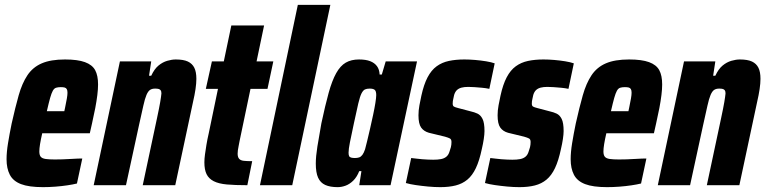

<svg xmlns="http://www.w3.org/2000/svg" viewBox="-20 -763 3153 791"><path d="M157 8Q99 8 66.5 -4.5Q34 -17 20.5 -43Q7 -69 7 -107Q7 -136 13 -173Q19 -210 28 -254Q43 -321 57 -370.5Q71 -420 93 -453Q115 -486 152 -502Q189 -518 248 -518Q300 -518 330 -507Q360 -496 372 -474Q384 -452 384 -415Q384 -396 381 -371.5Q378 -347 372.5 -318Q367 -289 359 -254L350 -214H154Q148 -188 145 -169.5Q142 -151 142 -139Q142 -124 148 -117Q154 -110 168.5 -108Q183 -106 206 -106Q218 -106 237 -106.5Q256 -107 278.5 -108.5Q301 -110 319 -110L297 -7Q281 -3 257.5 0.5Q234 4 208 6Q182 8 157 8ZM173 -305H245L248 -319Q253 -343 255.5 -357.5Q258 -372 258 -381Q258 -391 255 -396Q252 -401 246 -402.5Q240 -404 230 -404Q219 -404 211 -401.5Q203 -399 197.5 -389Q192 -379 186.5 -359.5Q181 -340 173 -305Z M366 0 474 -510H603L594 -451H603Q616 -479 633 -493Q650 -507 669 -512.5Q688 -518 704 -518Q736 -518 754 -509.5Q772 -501 780.5 -484Q789 -467 789 -438Q789 -420 785.5 -396Q782 -372 775 -342L702 0H568L627 -277Q636 -319 640 -342.5Q644 -366 645 -378Q645 -387 642 -391Q639 -395 633.5 -396.5Q628 -398 619 -398Q606 -398 598 -392.5Q590 -387 583.5 -372Q577 -357 570.5 -327.5Q564 -298 553 -249L499 0Z M999 0Q949 0 915 -3Q881 -6 860.5 -16.5Q840 -27 831 -45.5Q822 -64 822 -94Q822 -109 824.5 -127Q827 -145 830.5 -166.5Q834 -188 840 -214L878 -397H828L853 -510H902L933 -658H1068L1037 -510H1106L1082 -397H1012L967 -182Q965 -170 963 -161Q961 -152 960 -144Q959 -136 959 -130Q959 -116 965 -109Q971 -102 984 -100.5Q997 -99 1019 -99Z M1051 0 1207 -743H1341L1184 0Z M1371 8Q1340 8 1320 -1Q1300 -10 1290.5 -31Q1281 -52 1281 -89Q1281 -118 1287.5 -159Q1294 -200 1304 -255Q1320 -330 1334 -380.5Q1348 -431 1365 -461.5Q1382 -492 1404.5 -505Q1427 -518 1459 -518Q1487 -518 1505 -511Q1523 -504 1533 -490.5Q1543 -477 1544 -456H1553L1569 -510H1698L1589 0H1460L1469 -58H1460Q1450 -33 1435 -18.5Q1420 -4 1403.5 2Q1387 8 1371 8ZM1442 -112Q1452 -112 1459.5 -114.5Q1467 -117 1473 -125Q1479 -133 1484 -148Q1487 -159 1492.5 -181.5Q1498 -204 1504.5 -232.5Q1511 -261 1517 -289Q1523 -317 1526.5 -339Q1530 -361 1530 -371Q1530 -388 1523.5 -393Q1517 -398 1503 -398Q1491 -398 1483.5 -394.5Q1476 -391 1469.5 -378.5Q1463 -366 1456 -336.5Q1449 -307 1438 -255Q1427 -204 1421.5 -176Q1416 -148 1416 -134Q1416 -124 1418.5 -119.5Q1421 -115 1427.5 -113.5Q1434 -112 1442 -112Z M1794 8Q1770 8 1743.5 5.5Q1717 3 1693 -0.5Q1669 -4 1652 -9L1674 -112Q1684 -111 1695.5 -109.5Q1707 -108 1719.5 -107Q1732 -106 1743.5 -105.5Q1755 -105 1765 -105Q1783 -105 1796.5 -107.5Q1810 -110 1819 -117.5Q1828 -125 1832 -139Q1835 -147 1837.5 -156.5Q1840 -166 1840 -178Q1840 -189 1833.5 -192.5Q1827 -196 1813 -200L1747 -216Q1726 -222 1715 -237.5Q1704 -253 1704 -288Q1704 -308 1708 -329.5Q1712 -351 1716 -369Q1726 -415 1741.5 -444.5Q1757 -474 1779 -490Q1801 -506 1829.5 -512Q1858 -518 1893 -518Q1914 -518 1937.5 -516Q1961 -514 1982.5 -510.5Q2004 -507 2018 -502L1996 -397Q1982 -400 1965.5 -401.5Q1949 -403 1934.5 -404Q1920 -405 1909 -405Q1893 -405 1881.5 -402Q1870 -399 1862.5 -392Q1855 -385 1851 -372Q1850 -365 1847.5 -356Q1845 -347 1845 -336Q1845 -327 1850 -324Q1855 -321 1867 -318L1920 -304Q1934 -301 1947 -295Q1960 -289 1968 -273Q1976 -257 1976 -223Q1976 -210 1973 -190Q1970 -170 1965 -149Q1955 -101 1940.5 -70.5Q1926 -40 1905.5 -23Q1885 -6 1857.5 1Q1830 8 1794 8Z M2120 8Q2096 8 2069.5 5.5Q2043 3 2019 -0.5Q1995 -4 1978 -9L2000 -112Q2010 -111 2021.5 -109.5Q2033 -108 2045.5 -107Q2058 -106 2069.5 -105.5Q2081 -105 2091 -105Q2109 -105 2122.5 -107.5Q2136 -110 2145 -117.5Q2154 -125 2158 -139Q2161 -147 2163.5 -156.5Q2166 -166 2166 -178Q2166 -189 2159.5 -192.5Q2153 -196 2139 -200L2073 -216Q2052 -222 2041 -237.5Q2030 -253 2030 -288Q2030 -308 2034 -329.5Q2038 -351 2042 -369Q2052 -415 2067.5 -444.5Q2083 -474 2105 -490Q2127 -506 2155.5 -512Q2184 -518 2219 -518Q2240 -518 2263.5 -516Q2287 -514 2308.5 -510.5Q2330 -507 2344 -502L2322 -397Q2308 -400 2291.5 -401.5Q2275 -403 2260.5 -404Q2246 -405 2235 -405Q2219 -405 2207.5 -402Q2196 -399 2188.5 -392Q2181 -385 2177 -372Q2176 -365 2173.5 -356Q2171 -347 2171 -336Q2171 -327 2176 -324Q2181 -321 2193 -318L2246 -304Q2260 -301 2273 -295Q2286 -289 2294 -273Q2302 -257 2302 -223Q2302 -210 2299 -190Q2296 -170 2291 -149Q2281 -101 2266.5 -70.5Q2252 -40 2231.5 -23Q2211 -6 2183.5 1Q2156 8 2120 8Z M2481 8Q2423 8 2390.5 -4.5Q2358 -17 2344.5 -43Q2331 -69 2331 -107Q2331 -136 2337 -173Q2343 -210 2352 -254Q2367 -321 2381 -370.5Q2395 -420 2417 -453Q2439 -486 2476 -502Q2513 -518 2572 -518Q2624 -518 2654 -507Q2684 -496 2696 -474Q2708 -452 2708 -415Q2708 -396 2705 -371.5Q2702 -347 2696.5 -318Q2691 -289 2683 -254L2674 -214H2478Q2472 -188 2469 -169.5Q2466 -151 2466 -139Q2466 -124 2472 -117Q2478 -110 2492.5 -108Q2507 -106 2530 -106Q2542 -106 2561 -106.5Q2580 -107 2602.5 -108.5Q2625 -110 2643 -110L2621 -7Q2605 -3 2581.5 0.5Q2558 4 2532 6Q2506 8 2481 8ZM2497 -305H2569L2572 -319Q2577 -343 2579.5 -357.5Q2582 -372 2582 -381Q2582 -391 2579 -396Q2576 -401 2570 -402.5Q2564 -404 2554 -404Q2543 -404 2535 -401.5Q2527 -399 2521.5 -389Q2516 -379 2510.5 -359.5Q2505 -340 2497 -305Z M2690 0 2798 -510H2927L2918 -451H2927Q2940 -479 2957 -493Q2974 -507 2993 -512.5Q3012 -518 3028 -518Q3060 -518 3078 -509.5Q3096 -501 3104.5 -484Q3113 -467 3113 -438Q3113 -420 3109.5 -396Q3106 -372 3099 -342L3026 0H2892L2951 -277Q2960 -319 2964 -342.5Q2968 -366 2969 -378Q2969 -387 2966 -391Q2963 -395 2957.5 -396.5Q2952 -398 2943 -398Q2930 -398 2922 -392.5Q2914 -387 2907.5 -372Q2901 -357 2894.5 -327.5Q2888 -298 2877 -249L2823 0Z"/></svg>

Font: Saira Condensed ExtraBold
Style: Italic
Weight: 800
Width: 3
Italic angle: -12°
Designer: Hector Gatti with collaboration of the Omnibus-Type team
Foundry: Omnibus-Type
Version: Version 1.101